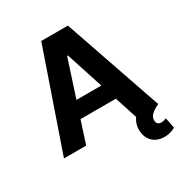

<svg xmlns="http://www.w3.org/2000/svg" viewBox="-210 -879 1168 1235"><g transform="rotate(-30 374.0 -261.5)"><path d="M23.8 0H188.6L242.5 -165.8H505L558.9 0H560C536.2 31.6 528.4 72.4 535.9 110.1C546.9 170.1 592 203.8 654.8 203.8C691.1 203.8 718.4 192.5 735.8 182.5L720.2 104.4C710.6 107.6 698.9 112.9 682.9 112.9C660.2 112.9 648.1 100.1 648.4 77.4C648.1 43.3 679.3 21 724.1 0H723.7L473 -727.3H274.9ZM281.6 -285.9 371.1 -561.1H376.8L466.3 -285.9Z"/></g></svg>

Font: Inter-Hewn
Style: Bold
Weight: 700
Designer: Rasmus Andersson
Foundry: rsms
Version: Version 3.012;git-f93a4a705